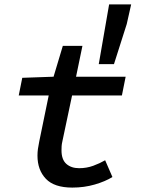

<svg xmlns="http://www.w3.org/2000/svg" viewBox="-20 -839 640 871"><path d="M308 12Q226 12 188 -28Q150 -68 150 -133Q150 -148 152 -163Q154 -178 158 -197L201 -406H65L81 -486L223 -491L265 -631H354L325 -491H550L533 -406H307L263 -198Q260 -185 259.5 -175.5Q259 -166 259 -157Q259 -115 281 -95.5Q303 -76 339 -76Q373 -76 403 -87Q433 -98 457 -112L490 -36Q458 -16 410 -2Q362 12 308 12ZM428 -548 475 -819H575L555 -730L497 -548Z"/></svg>

Font: Source Code Pro SemiBold
Style: Italic
Weight: 600
Italic angle: -11°
Monospace: yes
Designer: Paul D. Hunt, Teo Tuominen
Foundry: Adobe Systems Incorporated
Version: Version 1.016;hotconv 1.0.116;makeotfexe 2.5.65601